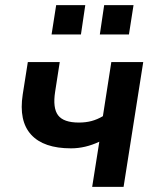

<svg xmlns="http://www.w3.org/2000/svg" viewBox="-20 -732 614 752"><path d="M341 0 369 -177Q314 -151 258 -151Q151 -151 102 -204.5Q53 -258 69 -362L89 -489H214L196 -373Q186 -309 207.5 -280.5Q229 -252 289 -252Q316 -252 338.5 -258Q361 -264 383 -277L416 -489H541L464 0ZM371 -597 388 -712H503L485 -597ZM182 -597 200 -712H314L297 -597Z"/></svg>

Font: Nunito Sans
Style: Bold Italic
Weight: 700
Italic angle: -9°
Designer: Vernon Adams
Foundry: Vernon Adams
Version: Version 3.006; ttfautohint (v1.8.3)